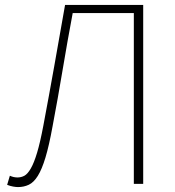

<svg xmlns="http://www.w3.org/2000/svg" viewBox="-20 -746 710 779"><path d="M53 13Q45 13 33.5 11Q22 9 9 4L20 -33Q35 -26 51 -26Q66 -26 79 -33Q92 -40 105 -62.5Q118 -85 130.5 -126.5Q143 -168 156 -237Q179 -359 200 -477Q221 -595 244 -726H561V0H523V-693H275Q253 -576 234 -462Q215 -348 193 -232Q179 -155 164.5 -107Q150 -59 133.5 -32.5Q117 -6 97 3.5Q77 13 53 13Z"/></svg>

Font: SpoqaHanSansJP-Thin
Style: Regular
Weight: 250
Designer: [Source Han Sans]
Ryoko NISHIZUKA  (kana & ideographs); Paul D. Hunt (Latin, Greek & Cyrillic); Wenlong ZHANG  (bopomofo
Foundry: Spoqa (http://bi.spoqa.com)
Version: Version 1.002.20150607